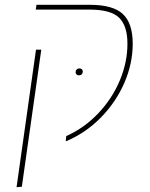

<svg xmlns="http://www.w3.org/2000/svg" viewBox="-20 -579 626 800"><path d="M256 -12Q332 -46 390 -107.5Q448 -169 479.5 -244.5Q511 -320 511 -397Q511 -471 476.5 -505Q442 -539 353 -539H129L132 -559H354Q451 -559 492 -520.5Q533 -482 533 -397Q533 -314 498 -233.5Q463 -153 399.5 -88.5Q336 -24 254 10ZM130 -372H152L71 199L49 201ZM325 -280Q325 -287 321 -290.5Q317 -294 311 -294Q304 -294 299.5 -289.5Q295 -285 295 -278Q295 -272 299 -268.5Q303 -265 309 -265Q316 -265 320.5 -269.5Q325 -274 325 -280Z"/></svg>

Font: FiraGO Thin
Style: Italic
Weight: 100
Italic angle: -8°
Designer: bBox Type GmbH
Foundry: bBox Type GmbH
Version: Version 1.001